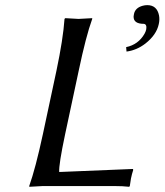

<svg xmlns="http://www.w3.org/2000/svg" viewBox="-20 -718 635 741"><path d="M548.3 -698.2Q585.9 -698.2 593.8 -658.2Q596.7 -642.1 592.8 -625Q584 -583.5 541 -549.8Q507.3 -523.9 468.3 -519L466.8 -536.1Q513.7 -545.9 537.6 -587.4Q543 -597.2 544.4 -605Q547.4 -624.5 535.2 -626Q494.6 -626 495.6 -654.8Q496.1 -659.7 497.1 -664.1Q502 -688 530.8 -695.8Q539.6 -698.2 548.3 -698.2ZM231.4 -200.2Q206.5 -82.5 208.5 -54.2L493.2 -65.9L494.1 -62Q488.8 -45.9 485.4 -28.8Q484.9 -25.4 481 0L478.5 2.9Q454.6 0 418.9 0H146L93.3 2.9L92.8 0Q117.2 -68.8 145.5 -200.2L197.8 -444.8Q223.6 -567.4 229 -645L231.9 -647.9Q233.9 -647.9 283.2 -645L335.9 -647.9V-645Q311.5 -577.6 283.7 -444.8Z"/></svg>

Font: Linux Biolinum Capitals O
Style: Italic Samll Caps
Weight: 400
Italic angle: -12°
Designer: Philipp H. Poll
Foundry: Philipp H. Poll
Version: Version 0.6.2